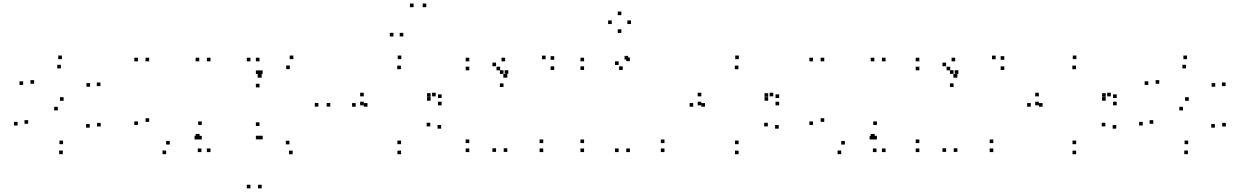

<svg xmlns="http://www.w3.org/2000/svg" viewBox="-20 -828 6860 1058"><path d="M107.5 -360V-380H87.5V-360ZM298.5 -219.5V-239.5H278.5V-219.5ZM474.5 -124.5V-144.5H454.5V-124.5ZM327.5 -33.5V-53.5H307.5V-33.5ZM135 -146V-166H115V-146ZM77 -136.5V-156.5H57V-136.5ZM326 21.5V1.5H306V21.5ZM535 -131V-151H515V-131ZM330.5 -272.5V-292.5H310.5V-272.5ZM168 -366.5V-386.5H148V-366.5ZM315.5 -451V-471H295.5V-451ZM476.5 -350V-370H456.5V-350ZM533.5 -353.5V-373.5H513.5V-353.5ZM321 -502V-522H301V-502Z M1080 -70V-90H1060V-70ZM1090 10V-10H1070V10ZM1140 10V-10H1120V10ZM1140 -490V-510H1120V-490ZM1078 -490V-510H1058V-490ZM1078 -70V-90H1058V-70ZM740 -139V-159H720V-139ZM895.5 21.5V1.5H875.5V21.5ZM1072 -59.5V-79.5H1052V-59.5ZM1092 -59.5V-79.5H1072V-59.5ZM1092 -139V-159H1072V-139ZM915.5 -31.5V-51.5H895.5V-31.5ZM802 -156.5V-176.5H782V-156.5ZM802 -490V-510H782V-490ZM740 -490V-510H720V-490Z M1420 -400V-420H1400V-400ZM1410 -490V-510H1390V-490ZM1360 -490V-510H1340V-490ZM1360 210V190H1340V210ZM1422 210V190H1402V210ZM1422 -400V-420H1402V-400ZM1596.5 -502V-522H1576.5V-502ZM1427 -420V-440H1407V-420ZM1410 -420V-440H1390V-420ZM1410 -346.5V-366.5H1390V-346.5ZM1577 -447V-467H1557V-447ZM1734.5 -240.5V-260.5H1714.5V-240.5ZM1575 -32.5V-52.5H1555V-32.5ZM1410 -134V-154H1390V-134ZM1410 -60V-80H1390V-60ZM1427.5 -60V-80H1407.5V-60ZM1592.5 22V2H1572.5V22ZM1800 -240.5V-260.5H1780V-240.5Z M2190 22V2H2170V22ZM2411 -119V-139H2391V-119ZM2351 -131.5V-151.5H2331V-131.5ZM2190 -33.5V-53.5H2170V-33.5ZM2005 -240V-260H1985V-240ZM2189 -446.5V-466.5H2169V-446.5ZM2353 -294.5V-314.5H2333V-294.5ZM2353 -273V-293H2333V-273ZM2381 -297V-317H2361V-297ZM1984.5 -297V-317H1964.5V-297ZM1984.5 -247.5V-267.5H1964.5V-247.5ZM2413.5 -247.5V-267.5H2393.5V-247.5ZM2413.5 -288V-308H2393.5V-288ZM2191.5 -502V-522H2171.5V-502ZM1940 -240V-260H1920V-240ZM2259 -788.5V-808.5H2239V-788.5ZM2329 -788.5V-808.5H2309V-788.5ZM2202.5 -627V-647H2182.5V-627ZM2148 -627V-647H2128V-627Z M2566 -490V-510H2546V-490ZM2566 -440.5V-460.5H2546V-440.5ZM2736 -440.5V-460.5H2716V-440.5ZM2713.5 -463V-483H2693.5V-463ZM2713.5 9V-11H2693.5V9ZM2775.5 9V-11H2755.5V9ZM2775.5 -400V-420H2755.5V-400ZM2773.5 -400V-420H2753.5V-400ZM2763.5 -490V-510H2743.5V-490ZM3034 -498.5V-518.5H3014V-498.5ZM2986.5 -501.5V-521.5H2966.5V-501.5ZM2781 -421V-441H2761V-421ZM2754.5 -421V-441H2734.5V-421ZM2754.5 -348.5V-368.5H2734.5V-348.5ZM3034 -442.5V-462.5H3014V-442.5ZM2973.5 10V-10H2953.5V10ZM2973.5 -39.5V-59.5H2953.5V-39.5ZM2566 -39.5V-59.5H2546V-39.5ZM2566 10V-10H2546V10Z M3451 -491V-511H3431V-491ZM3441.5 -500V-520H3421.5V-500ZM3198.5 -490V-510H3178.5V-490ZM3198.5 -442.5V-462.5H3178.5V-442.5ZM3411.5 -442.5V-462.5H3391.5V-442.5ZM3389 -470V-490H3369V-470ZM3389 10V-10H3369V10ZM3451 10V-10H3431V10ZM3641.5 10V-10H3621.5V10ZM3641.5 -39.5V-59.5H3621.5V-39.5ZM3198.5 -39.5V-59.5H3178.5V-39.5ZM3198.5 10V-10H3178.5V10ZM3457 -695.5V-715.5H3437V-695.5ZM3404 -744.5V-764.5H3384V-744.5ZM3351 -695.5V-715.5H3331V-695.5ZM3404 -646.5V-666.5H3384V-646.5Z M4050 22V2H4030V22ZM4271 -119V-139H4251V-119ZM4211 -131.5V-151.5H4191V-131.5ZM4050 -33.5V-53.5H4030V-33.5ZM3865 -240V-260H3845V-240ZM4049 -446.5V-466.5H4029V-446.5ZM4213 -294.5V-314.5H4193V-294.5ZM4213 -273V-293H4193V-273ZM4241 -297V-317H4221V-297ZM3844.5 -297V-317H3824.5V-297ZM3844.5 -247.5V-267.5H3824.5V-247.5ZM4273.5 -247.5V-267.5H4253.5V-247.5ZM4273.5 -288V-308H4253.5V-288ZM4051.5 -502V-522H4031.5V-502ZM3800 -240V-260H3780V-240Z M4800 -70V-90H4780V-70ZM4810 10V-10H4790V10ZM4860 10V-10H4840V10ZM4860 -490V-510H4840V-490ZM4798 -490V-510H4778V-490ZM4798 -70V-90H4778V-70ZM4460 -139V-159H4440V-139ZM4615.5 21.5V1.5H4595.5V21.5ZM4792 -59.5V-79.5H4772V-59.5ZM4812 -59.5V-79.5H4792V-59.5ZM4812 -139V-159H4792V-139ZM4635.5 -31.5V-51.5H4615.5V-31.5ZM4522 -156.5V-176.5H4502V-156.5ZM4522 -490V-510H4502V-490ZM4460 -490V-510H4440V-490Z M5046 -490V-510H5026V-490ZM5046 -440.5V-460.5H5026V-440.5ZM5216 -440.5V-460.5H5196V-440.5ZM5193.5 -463V-483H5173.5V-463ZM5193.5 9V-11H5173.5V9ZM5255.5 9V-11H5235.5V9ZM5255.5 -400V-420H5235.5V-400ZM5253.5 -400V-420H5233.5V-400ZM5243.5 -490V-510H5223.5V-490ZM5514 -498.5V-518.5H5494V-498.5ZM5466.5 -501.5V-521.5H5446.5V-501.5ZM5261 -421V-441H5241V-421ZM5234.5 -421V-441H5214.5V-421ZM5234.5 -348.5V-368.5H5214.5V-348.5ZM5514 -442.5V-462.5H5494V-442.5ZM5453.5 10V-10H5433.5V10ZM5453.5 -39.5V-59.5H5433.5V-39.5ZM5046 -39.5V-59.5H5026V-39.5ZM5046 10V-10H5026V10Z M5910 22V2H5890V22ZM6131 -119V-139H6111V-119ZM6071 -131.5V-151.5H6051V-131.5ZM5910 -33.5V-53.5H5890V-33.5ZM5725 -240V-260H5705V-240ZM5909 -446.5V-466.5H5889V-446.5ZM6073 -294.5V-314.5H6053V-294.5ZM6073 -273V-293H6053V-273ZM6101 -297V-317H6081V-297ZM5704.5 -297V-317H5684.5V-297ZM5704.5 -247.5V-267.5H5684.5V-247.5ZM6133.5 -247.5V-267.5H6113.5V-247.5ZM6133.5 -288V-308H6113.5V-288ZM5911.5 -502V-522H5891.5V-502ZM5660 -240V-260H5640V-240Z M6307.5 -360V-380H6287.5V-360ZM6498.5 -219.5V-239.5H6478.5V-219.5ZM6674.5 -124.5V-144.5H6654.5V-124.5ZM6527.5 -33.5V-53.5H6507.5V-33.5ZM6335 -146V-166H6315V-146ZM6277 -136.5V-156.5H6257V-136.5ZM6526 21.5V1.5H6506V21.5ZM6735 -131V-151H6715V-131ZM6530.5 -272.5V-292.5H6510.5V-272.5ZM6368 -366.5V-386.5H6348V-366.5ZM6515.5 -451V-471H6495.5V-451ZM6676.5 -350V-370H6656.5V-350ZM6733.5 -353.5V-373.5H6713.5V-353.5ZM6521 -502V-522H6501V-502Z"/></svg>

Font: Monaspace Neon Dots Var
Style: Regular
Weight: 400
Designer: Riley Cran and the Lettermatic Team
Version: Version 1.100 (Monaspace Neon Dots)